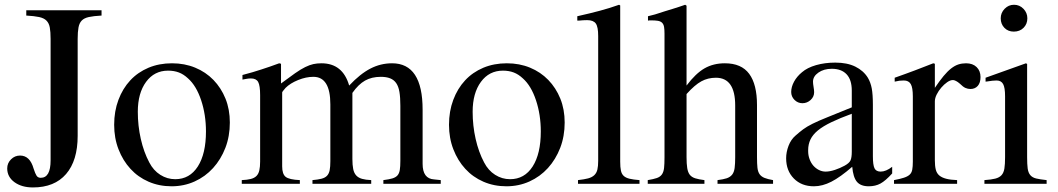

<svg xmlns="http://www.w3.org/2000/svg" viewBox="-20 -782 4502 817"><path d="M310.5 -204.1Q310.5 -98.6 261.2 -41.5Q211.9 15.6 120.1 15.6Q72.3 15.6 41.5 -6.8Q10.7 -29.3 10.7 -65.4Q10.7 -87.9 26.9 -104Q43 -120.1 65.4 -120.1Q107.4 -120.1 123 -64.5Q129.9 -43 135.7 -34.2Q141.6 -25.4 153.3 -25.4Q195.3 -25.4 195.3 -99.6V-616.2Q195.3 -646.5 191.9 -665Q188.5 -683.6 177.7 -694.3Q167 -705.1 146.5 -709.5Q126 -713.9 91.8 -715.8V-738.3H412.1V-715.8Q377.9 -713.9 357.9 -709.5Q337.9 -705.1 327.6 -694.3Q317.4 -683.6 314 -665Q310.5 -646.5 310.5 -616.2Z M711.9 -512.7Q765.6 -512.7 810.5 -494.1Q855.5 -475.6 888.2 -441.9Q920.9 -408.2 939.5 -362.3Q958 -316.4 958 -260.7Q958 -202.1 939 -152.8Q919.9 -103.5 886.7 -66.9Q853.5 -30.3 808.1 -9.8Q762.7 10.7 710 10.7Q657.2 10.7 612.3 -8.8Q567.4 -28.3 535.2 -63.5Q502.9 -98.6 484.4 -146.5Q465.8 -194.3 465.8 -251Q465.8 -308.6 483.9 -356.9Q502 -405.3 534.2 -439.9Q566.4 -474.6 611.8 -493.7Q657.2 -512.7 711.9 -512.7ZM695.3 -481.4Q636.7 -481.4 601.6 -433.6Q566.4 -385.7 566.4 -306.6Q566.4 -247.1 579.1 -190.9Q591.8 -134.8 615.2 -90.8Q632.8 -56.6 662.1 -38.1Q691.4 -19.5 725.6 -19.5Q787.1 -19.5 821.8 -73.7Q856.4 -127.9 856.4 -222.7Q856.4 -293.9 835.9 -355.5Q815.4 -417 780.3 -448.2Q761.7 -465.8 741.2 -473.6Q720.7 -481.4 695.3 -481.4Z M1011.7 -462.9Q1035.2 -468.8 1054.2 -474.6Q1073.2 -480.5 1091.8 -486.3Q1110.4 -492.2 1128.4 -498.5Q1146.5 -504.9 1168 -512.7L1175.8 -510.7V-426.8Q1210.9 -453.1 1235.4 -470.2Q1259.8 -487.3 1278.8 -496.6Q1297.9 -505.9 1313.5 -509.3Q1329.1 -512.7 1347.7 -512.7Q1438.5 -512.7 1465.8 -418Q1512.7 -467.8 1556.2 -490.2Q1599.6 -512.7 1648.4 -512.7Q1778.3 -512.7 1778.3 -315.4V-85Q1778.3 -21.5 1827.1 -18.6L1855.5 -15.6V0H1611.3V-15.6Q1635.7 -18.6 1649.9 -22.9Q1664.1 -27.3 1671.4 -35.6Q1678.7 -43.9 1681.2 -58.6Q1683.6 -73.2 1683.6 -97.7V-332Q1683.6 -367.2 1679.7 -390.6Q1675.8 -414.1 1666 -428.2Q1656.2 -442.4 1640.1 -448.7Q1624 -455.1 1600.6 -455.1Q1561.5 -455.1 1533.2 -439Q1504.9 -422.9 1479.5 -386.7V-105.5Q1479.5 -80.1 1482.9 -63Q1486.3 -45.9 1495.6 -35.6Q1504.9 -25.4 1520.5 -21Q1536.1 -16.6 1559.6 -15.6V0H1309.6V-15.6Q1333 -17.6 1348.1 -21.5Q1363.3 -25.4 1371.6 -34.2Q1379.9 -43 1382.8 -57.6Q1385.7 -72.3 1385.7 -95.7V-337.9Q1385.7 -455.1 1313.5 -455.1Q1282.2 -455.1 1248.5 -441.4Q1214.8 -427.7 1195.3 -408.2Q1180.7 -391.6 1180.7 -388.7V-74.2Q1180.7 -41 1195.8 -29.3Q1210.9 -17.6 1255.9 -15.6V0H1008.8V-15.6Q1032.2 -16.6 1047.4 -20.5Q1062.5 -24.4 1071.3 -33.2Q1080.1 -42 1083.5 -57.1Q1086.9 -72.3 1086.9 -94.7V-377Q1086.9 -418 1078.6 -433.1Q1070.3 -448.2 1047.9 -448.2Q1038.1 -448.2 1030.8 -446.8Q1023.4 -445.3 1011.7 -443.4Z M2136.7 -512.7Q2190.4 -512.7 2235.4 -494.1Q2280.3 -475.6 2313 -441.9Q2345.7 -408.2 2364.3 -362.3Q2382.8 -316.4 2382.8 -260.7Q2382.8 -202.1 2363.8 -152.8Q2344.7 -103.5 2311.5 -66.9Q2278.3 -30.3 2232.9 -9.8Q2187.5 10.7 2134.8 10.7Q2082 10.7 2037.1 -8.8Q1992.2 -28.3 1960 -63.5Q1927.7 -98.6 1909.2 -146.5Q1890.6 -194.3 1890.6 -251Q1890.6 -308.6 1908.7 -356.9Q1926.8 -405.3 1959 -439.9Q1991.2 -474.6 2036.6 -493.7Q2082 -512.7 2136.7 -512.7ZM2120.1 -481.4Q2061.5 -481.4 2026.4 -433.6Q1991.2 -385.7 1991.2 -306.6Q1991.2 -247.1 2003.9 -190.9Q2016.6 -134.8 2040 -90.8Q2057.6 -56.6 2086.9 -38.1Q2116.2 -19.5 2150.4 -19.5Q2211.9 -19.5 2246.6 -73.7Q2281.2 -127.9 2281.2 -222.7Q2281.2 -293.9 2260.7 -355.5Q2240.2 -417 2205.1 -448.2Q2186.5 -465.8 2166 -473.6Q2145.5 -481.4 2120.1 -481.4Z M2436.5 -712.9Q2465.8 -719.7 2488.8 -725.1Q2511.7 -730.5 2532.7 -736.3Q2553.7 -742.2 2573.2 -748Q2592.8 -753.9 2614.3 -761.7L2619.1 -758.8V-93.8Q2619.1 -70.3 2622.1 -56.2Q2625 -42 2633.8 -33.7Q2642.6 -25.4 2658.7 -21.5Q2674.8 -17.6 2701.2 -15.6V0H2439.5V-15.6Q2465.8 -18.6 2482.4 -22.9Q2499 -27.3 2508.8 -36.6Q2518.6 -45.9 2522 -60.5Q2525.4 -75.2 2525.4 -97.7V-628.9Q2525.4 -668 2515.1 -682.1Q2504.9 -696.3 2478.5 -696.3Q2470.7 -696.3 2461.4 -695.8Q2452.1 -695.3 2443.4 -694.3H2436.5Z M2901.4 -113.3Q2901.4 -85 2904.3 -66.9Q2907.2 -48.8 2915 -38.6Q2922.9 -28.3 2938 -23.4Q2953.1 -18.6 2977.5 -15.6V0H2736.3V-15.6Q2760.7 -19.5 2774.9 -24.4Q2789.1 -29.3 2796.4 -39.6Q2803.7 -49.8 2805.7 -66.9Q2807.6 -84 2807.6 -113.3V-638.7Q2807.6 -656.2 2805.7 -667.5Q2803.7 -678.7 2797.4 -685.1Q2791 -691.4 2779.8 -693.4Q2768.6 -695.3 2751 -695.3Q2741.2 -695.3 2737.3 -694.3V-712.9L2767.6 -720.7Q2791 -728.5 2808.6 -733.9Q2826.2 -739.3 2840.8 -743.7Q2855.5 -748 2868.2 -752.4Q2880.9 -756.8 2895.5 -761.7L2901.4 -757.8V-418Q2940.4 -469.7 2978 -491.2Q3015.6 -512.7 3064.5 -512.7Q3134.8 -512.7 3168 -467.8Q3201.2 -422.9 3201.2 -335V-113.3Q3201.2 -85 3203.1 -67.9Q3205.1 -50.8 3212.4 -40.5Q3219.7 -30.3 3233.4 -24.9Q3247.1 -19.5 3269.5 -15.6V0H3033.2V-15.6Q3057.6 -18.6 3072.3 -23.4Q3086.9 -28.3 3095.2 -38.6Q3103.5 -48.8 3106 -66.9Q3108.4 -85 3108.4 -113.3V-333Q3108.4 -451.2 3026.4 -451.2Q2992.2 -451.2 2964.4 -436Q2936.5 -420.9 2901.4 -381.8Z M3694.3 -117.2Q3694.3 -80.1 3701.2 -65.9Q3708 -51.8 3727.5 -51.8Q3750 -51.8 3776.4 -72.3V-43.9Q3748 -12.7 3726.6 -1Q3705.1 10.7 3676.8 10.7Q3642.6 10.7 3626.5 -8.3Q3610.4 -27.3 3606.4 -72.3Q3555.7 -28.3 3517.6 -8.8Q3479.5 10.7 3443.4 10.7Q3390.6 10.7 3357.9 -22.5Q3325.2 -55.7 3325.2 -108.4Q3325.2 -134.8 3335.4 -161.6Q3345.7 -188.5 3365.2 -205.1Q3382.8 -220.7 3397.9 -231.9Q3413.1 -243.2 3437.5 -255.4Q3461.9 -267.6 3501 -283.2Q3540 -298.8 3604.5 -325.2V-396.5Q3604.5 -442.4 3582.5 -465.8Q3560.5 -489.3 3519.5 -489.3Q3485.4 -489.3 3462.4 -473.1Q3439.5 -457 3439.5 -434.6Q3439.5 -425.8 3441.9 -412.1Q3444.3 -398.4 3444.3 -389.6Q3444.3 -370.1 3429.2 -356.4Q3414.1 -342.8 3394.5 -342.8Q3375 -342.8 3360.8 -356.9Q3346.7 -371.1 3346.7 -390.6Q3346.7 -412.1 3358.9 -434.6Q3371.1 -457 3392.6 -474.6Q3415 -494.1 3452.6 -504.9Q3490.2 -515.6 3534.2 -515.6Q3585 -515.6 3619.6 -498.5Q3654.3 -481.4 3672.9 -451.2Q3684.6 -431.6 3689.5 -405.8Q3694.3 -379.9 3694.3 -335.9ZM3604.5 -297.9Q3553.7 -279.3 3518.1 -262.2Q3482.4 -245.1 3460.4 -227.1Q3438.5 -209 3428.7 -188.5Q3418.9 -168 3418.9 -143.6V-138.7Q3418.9 -121.1 3424.8 -105Q3430.7 -88.9 3440.9 -77.1Q3451.2 -65.4 3464.8 -58.6Q3478.5 -51.8 3493.2 -51.8Q3510.7 -51.8 3532.7 -59.1Q3554.7 -66.4 3574.2 -77.1Q3593.8 -87.9 3599.1 -99.6Q3604.5 -111.3 3604.5 -136.7Z M3787.1 -451.2Q3811.5 -460 3832 -467.3Q3852.5 -474.6 3871.6 -481.9Q3890.6 -489.3 3909.7 -496.6Q3928.7 -503.9 3951.2 -512.7L3958 -510.7V-408.2Q3978.5 -438.5 3995.1 -458.5Q4011.7 -478.5 4027.3 -490.7Q4043 -502.9 4058.1 -507.8Q4073.2 -512.7 4090.8 -512.7Q4119.1 -512.7 4135.7 -496.6Q4152.3 -480.5 4152.3 -454.1Q4152.3 -429.7 4140.6 -416.5Q4128.9 -403.3 4109.4 -403.3Q4098.6 -403.3 4088.4 -407.7Q4078.1 -412.1 4064.5 -425.8Q4055.7 -433.6 4047.9 -437.5Q4040 -441.4 4035.2 -441.4Q4023.4 -441.4 4010.3 -432.1Q3997.1 -422.9 3985.4 -409.2Q3973.6 -395.5 3965.8 -379.9Q3958 -364.3 3958 -350.6V-99.6Q3958 -76.2 3961.9 -60.5Q3965.8 -44.9 3976.6 -35.6Q3987.3 -26.4 4005.9 -21.5Q4024.4 -16.6 4052.7 -15.6V0H3784.2V-15.6Q3810.5 -20.5 3826.7 -25.9Q3842.8 -31.2 3851.1 -39.1Q3859.4 -46.9 3861.8 -60.1Q3864.3 -73.2 3864.3 -93.8V-372.1Q3864.3 -409.2 3855.5 -424.3Q3846.7 -439.5 3826.2 -439.5Q3815.4 -439.5 3807.1 -438.5Q3798.8 -437.5 3787.1 -434.6Z M4350.6 -509.8V-113.3Q4350.6 -83 4353 -64.9Q4355.5 -46.9 4364.3 -36.6Q4373 -26.4 4389.2 -22.5Q4405.3 -18.6 4433.6 -15.6V0H4168.9V-15.6Q4198.2 -17.6 4215.3 -22Q4232.4 -26.4 4241.7 -36.6Q4251 -46.9 4253.9 -64.9Q4256.8 -83 4256.8 -113.3V-372.1Q4256.8 -409.2 4248.5 -424.3Q4240.2 -439.5 4220.7 -439.5Q4212.9 -439.5 4202.6 -438.5Q4192.4 -437.5 4181.6 -435.5L4173.8 -434.6V-451.2L4345.7 -512.7ZM4294.9 -761.7Q4318.4 -761.7 4335 -744.6Q4351.6 -727.5 4351.6 -704.1Q4351.6 -679.7 4335.4 -663.6Q4319.3 -647.5 4293.9 -647.5Q4269.5 -647.5 4253.9 -663.6Q4238.3 -679.7 4238.3 -704.1Q4238.3 -727.5 4254.9 -744.6Q4271.5 -761.7 4294.9 -761.7Z"/></svg>

Font: Jomolhari
Style: Regular
Weight: 400
Designer: Christopher J. Fynn
Foundry: Christopher  J.  Fynn (Karma Drubgy¸ Tenzin).
Version: Version alpha 0.003c 2006